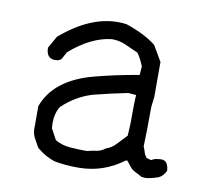

<svg xmlns="http://www.w3.org/2000/svg" viewBox="-61 -544 660 612"><g transform="rotate(10 269.5 -238.5)"><path d="M247 -56Q271 -62 278 -62Q294 -65 306 -75Q323 -80 338 -96Q353 -112 367 -127L369 -164Q369 -244 371 -259L345 -261Q290 -250 235 -236Q181 -220 138 -179Q124 -156 124 -124L125 -108L144 -73Q166 -60 193.5 -58Q221 -56 247 -56ZM229 1Q185 1 151 -6Q120 -16 93 -39Q86 -52 78.5 -65Q71 -78 70 -93V-170Q103 -261 230 -294Q299 -312 371 -324L373 -352Q361 -381 351 -393Q330 -402 309.5 -411.5Q289 -421 264 -421Q198 -414 130 -355L117 -331Q110 -324 97 -324Q68 -324 68 -359L90 -398Q183 -478 274 -478Q288 -478 302 -476Q366 -454 400 -426L429 -376V-263L425 -230Q425 -150 423 -102Q427 -93 429.5 -84Q432 -75 439 -67L454 -63Q465 -71 488 -71Q498 -70 503 -63Q510 -52 510 -38Q502 -20 486 -13Q458 -4 445 -4L433 -5Q423 -11 411.5 -16.5Q400 -22 393 -31.5Q386 -41 380 -48H375Q310 1 229 1Z"/></g></svg>

Font: Yozai
Style: Regular
Weight: 400
Designer: LXGW / Y.OzVox
Foundry: LXGW / Y.OzVox
Version: Version 0.861;October 22, 2024